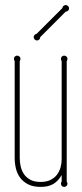

<svg xmlns="http://www.w3.org/2000/svg" viewBox="-20 -730 324 760"><path d="M244.1 -11.2Q247.1 -7.3 247.1 -2.9Q247.1 2.4 243.2 6.1Q239.3 9.8 233.9 9.8Q228.5 9.8 224.9 6.1Q221.2 2.4 221.2 -2.9Q221.2 -7.3 224.1 -11.2V-37.1Q210.4 -13.2 190.9 -1.7Q171.4 9.8 141.1 9.8Q111.3 9.8 91.6 -0.2Q71.8 -10.3 59.8 -26.4Q47.9 -42.5 43 -63Q38.1 -83.5 38.1 -105V-487.8Q35.2 -492.7 35.2 -497.1Q35.2 -502.4 38.8 -506.1Q42.5 -509.8 47.9 -509.8Q53.2 -509.8 57.1 -506.1Q61 -502.4 61 -497.1Q61 -492.7 58.1 -487.8V-105Q58.1 -87.9 62 -70.8Q65.9 -53.7 75.4 -40Q85 -26.4 100.8 -18.1Q116.7 -9.8 141.1 -9.8Q163.1 -9.8 179 -17.3Q194.8 -24.9 204.8 -37.6Q214.8 -50.3 219.5 -66.7Q224.1 -83 224.1 -100.1V-487.8Q221.2 -492.7 221.2 -497.1Q221.2 -502.4 224.9 -506.1Q228.5 -509.8 233.9 -509.8Q239.3 -509.8 243.2 -506.1Q247.1 -502.4 247.1 -497.1Q247.1 -492.7 244.1 -487.8ZM139.2 -583Q139.2 -577.6 135.5 -573.7Q131.8 -569.8 126.5 -569.8Q121.1 -569.8 117.2 -573.7Q113.3 -577.6 113.3 -583Q113.3 -587.4 116.5 -591.3Q119.6 -595.2 125 -596.2L227.1 -698.2Q227.1 -702.6 231 -706.3Q234.9 -710 240.2 -710Q245.6 -710 249.5 -706.1Q253.4 -702.1 253.4 -696.8Q253.4 -691.4 249.5 -687.7Q245.6 -684.1 240.2 -684.1Z"/></svg>

Font: Wire One
Style: Regular
Weight: 400
Designer: Alexei Vanyashin, Gayaneh Bagdasaryan
Foundry: Cyreal Type Foundry
Version: Version 1.000